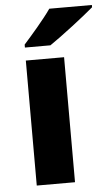

<svg xmlns="http://www.w3.org/2000/svg" viewBox="-54 -803 491 840"><g transform="rotate(-5 191.0 -383.0)"><path d="M382 -756V-766H195C164 -721 107 -656 74 -619V-606H186C238 -641 339 -719 382 -756ZM241 0V-549H73V0Z"/></g></svg>

Font: Noto Sans Gurmukhi ExtraBold
Style: Regular
Weight: 800
Designer: Jelle Bosma - Monotype Design Team
Foundry: Monotype Imaging Inc.
Version: Version 2.004